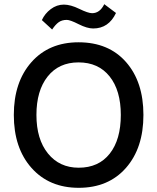

<svg xmlns="http://www.w3.org/2000/svg" viewBox="-20 -889 751 917"><path d="M356 8Q215 8 130.5 -87Q46 -182 46 -340Q46 -497 130 -592Q214 -687 355 -687Q499 -687 582 -592.5Q665 -498 665 -340Q665 -182 581.5 -87Q498 8 356 8ZM356 -88Q451 -88 504 -155Q557 -222 557 -340Q557 -457 503.5 -524Q450 -591 355 -591Q261 -591 207.5 -523.5Q154 -456 154 -340Q154 -224 209 -156Q264 -88 356 -88ZM299 -794Q276 -794 260.5 -783Q245 -772 229 -748L180 -793Q194 -824 222.5 -845.5Q251 -867 285 -867Q317 -867 359 -846.5Q401 -826 420 -826Q457 -826 478 -869L534 -827Q499 -753 425 -753Q396 -753 355.5 -773.5Q315 -794 299 -794Z"/></svg>

Font: Hind Siliguri Medium
Style: Regular
Weight: 500
Designer: Jyotish Sonowal
Foundry: Indian Type Foundry
Version: Version 1.001;PS 1.0;hotconv 1.0.86;makeotf.lib2.5.63406; tt